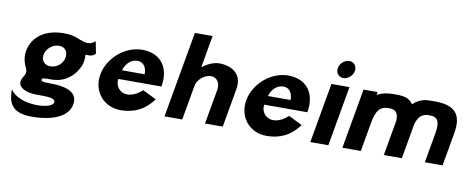

<svg xmlns="http://www.w3.org/2000/svg" viewBox="-84 -1259 4593 1888"><g transform="rotate(10 2212.5 -315.0)"><path d="M125.5 -97.8C113.9 -31.9 195.7 8 299.5 8C420.7 8 490.2 9.6 487 51C480.8 132 135.3 141 54.7 -4C55.9 107 68.3 233 299.6 230C522.9 227 654.4 155 674.4 42C690.8 -51 637.9 -124 411.7 -124C355.1 -124 322.1 -126.4 325.4 -145.3C328.8 -164.2 337.8 -163.1 433.8 -164.2C607 -171.3 683.3 -309.8 701.3 -372.6C708.4 -397.3 710.4 -430.6 709.3 -463.7C709.3 -463.7 778.1 -448.3 807.6 -490.9L784.6 -609.3C759.5 -595.5 748.1 -573.3 689.4 -579.7C598.5 -601 582.4 -634.2 457.6 -633C281.9 -631.3 152.7 -546.6 126 -395.1C111.6 -313.4 148.9 -243.6 148.9 -243.6C189.8 -168 135.4 -154.2 125.5 -97.8ZM301 -383.2C307.6 -442.4 362.8 -496.1 423.6 -502.8C488.4 -509.9 528 -468.5 521.4 -409.3C514.8 -350.1 467.3 -296.8 398.8 -289.7C337.9 -283.4 294.4 -324 301 -383.2Z M1089.4 -373.6C1103.1 -431.5 1153 -492 1223.4 -492C1283.4 -492 1317 -440.2 1314.4 -373.6ZM1328.4 -216.9C1173.4 -77.5 1049.1 -177.5 1067.8 -283.6H1498.2C1534.4 -488.8 1424 -607 1251.9 -607C1080.9 -607 916.2 -467.3 885.9 -295.4C855.8 -124.8 971.1 15 1142 15C1267.6 15 1379.3 -30.6 1464.3 -150.3Z M1907.5 -860H1730.5L1578.8 0H1755.8L1817.3 -348.7C1828.1 -410.1 1898.5 -469 1959.7 -469C2025.5 -469 2055.5 -410.1 2044.7 -348.7L1983.2 0H2160.2L2228.7 -388.6C2257.7 -553 2125.6 -607 2023.9 -607C1963.4 -607 1901 -578 1850.7 -538Z M2546.4 -373.6C2560.1 -431.5 2610 -492 2680.4 -492C2740.4 -492 2774 -440.2 2771.4 -373.6ZM2785.4 -216.9C2630.4 -77.5 2506.1 -177.5 2524.8 -283.6H2955.2C2991.4 -488.8 2881 -607 2708.9 -607C2537.9 -607 2373.2 -467.3 2342.9 -295.4C2312.8 -124.8 2428.1 15 2599 15C2724.6 15 2836.3 -30.6 2921.3 -150.3Z M3174.7 -764C3166.2 -716 3198.2 -676 3244.2 -676C3290.2 -676 3336.2 -716 3344.7 -764C3353.2 -812 3321.2 -852 3275.2 -852C3229.2 -852 3183.2 -812 3174.7 -764ZM3034.5 0H3214.5L3320.1 -599H3140.1Z M3538.9 0 3590.7 -294.2C3612.2 -416 3651.7 -463 3737 -463C3807.4 -463 3835.4 -431.7 3830.4 -350.9L3768.5 0H3948.5L4010.4 -350.9C4033.8 -431.7 4072.8 -463 4143.2 -463C4228.6 -463 4251.5 -416 4230 -294.2L4178.1 0H4355.1L4413.3 -329.9C4448.2 -527.7 4370.5 -607 4165.9 -607C4079.6 -607 4028.1 -605 3953.7 -540C3911.7 -605 3848.7 -607 3760.2 -607C3689.2 -607 3636.5 -593 3595.4 -570L3600.5 -599H3460.5L3354.9 0Z"/></g></svg>

Font: Hussar Wysoki
Style: Obl
Weight: 700
Foundry: Cannot Into Space Fonts
Version: Version 0.92